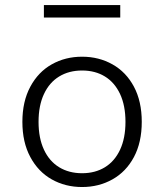

<svg xmlns="http://www.w3.org/2000/svg" viewBox="-20 -740 660 772"><path d="M310 12Q242.5 12 188 -18.8Q133.5 -49.5 101.8 -108.8Q70 -168 70 -250Q70 -332 101.8 -391.2Q133.5 -450.5 188 -481.2Q242.5 -512 310 -512Q377.5 -512 432.2 -481.2Q487 -450.5 518.5 -391.5Q550 -332.5 550 -250Q550 -167.5 518.5 -108.5Q487 -49.5 432.2 -18.8Q377.5 12 310 12ZM310 -456.5Q257.5 -456.5 218 -432.5Q178.5 -408.5 156.8 -362Q135 -315.5 135 -250Q135 -184.5 156.8 -138Q178.5 -91.5 218 -67.5Q257.5 -43.5 310 -43.5Q362.5 -43.5 401.8 -67.5Q441 -91.5 462.8 -138Q484.5 -184.5 484.5 -250Q484.5 -315.5 462.8 -362Q441 -408.5 401.8 -432.5Q362.5 -456.5 310 -456.5ZM463.5 -669.5H156.5V-719.5H463.5Z"/></svg>

Font: Monaspace Neon Var ExtraLight
Style: Regular
Weight: 200
Designer: Riley Cran and the Lettermatic Team
Version: Version 1.200 (Monaspace Neon Var)